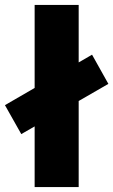

<svg xmlns="http://www.w3.org/2000/svg" viewBox="-85 -756 458 776"><path d="M55 0V-736H233V0ZM1 -214 -65 -331 287 -535 353 -417Z"/></svg>

Font: Mulish ExtraLight Black
Style: Regular
Weight: 900
Version: Version 3.603